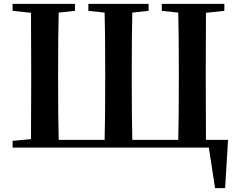

<svg xmlns="http://www.w3.org/2000/svg" viewBox="-20 -762 1233 991"><path d="M1157 -40 1142 209H1090L1058 0H45V-35L140 -44Q141 -144 141 -346V-395Q141 -597 140 -696L45 -706V-742H367V-706L283 -697Q280 -597 280 -394V-346Q280 -140 283 -40H520Q523 -141 523 -353V-392Q523 -598 520 -697L436 -706V-742H747V-706L663 -697Q660 -596 660 -392V-353Q660 -141 663 -40H900Q903 -141 903 -353V-392Q903 -597 900 -697L815 -706V-742H1138V-706L1043 -696Q1042 -597 1042 -392V-353Q1042 -141 1043 -40H1052V-41L1054 -40Z"/></svg>

Font: Source Han Serif JP
Style: Bold
Weight: 700
Designer: Ryoko NISHIZUKA  (kana & ideographs); Frank Grießhammer (Latin, Greek & Cyrillic); Wenlong ZHANG  (bopomofo); Sandoll Co
Foundry: Adobe Systems Incorporated
Version: Version 1.000;PS 1;hotconv 16.6.53;makeotf.lib2.5.65590